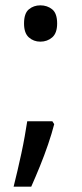

<svg xmlns="http://www.w3.org/2000/svg" viewBox="-20 -570 308 719"><path d="M183 -105Q174 -70 160 -29Q146 12 129.5 52.5Q113 93 97 129H31Q38 101 45.5 69Q53 37 60 4.5Q67 -28 72.5 -59Q78 -90 82 -116H176ZM70 -482Q70 -520 88 -535Q106 -550 131 -550Q157 -550 175.5 -535Q194 -520 194 -482Q194 -446 175.5 -430Q157 -414 131 -414Q106 -414 88 -430Q70 -446 70 -482Z"/></svg>

Font: guzrati25
Style: Book
Weight: 400
Designer: Jelle Bosma - Monotype Design Team, Universal Thirst
Foundry: Monotype Imaging Inc.
Version: Version 2.106